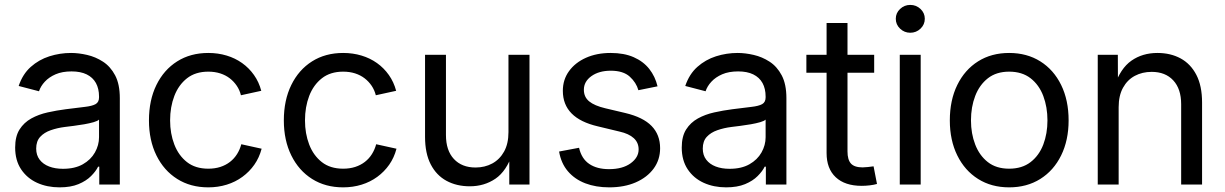

<svg xmlns="http://www.w3.org/2000/svg" viewBox="-20 -767 5090 798"><path d="M227.5 11.7Q175.8 11.7 134 -7.3Q92.3 -26.4 67.6 -63.5Q43 -100.6 43 -153.8Q43 -200.2 61.3 -229Q79.6 -257.8 110.1 -274.7Q140.6 -291.5 178 -299.8Q215.3 -308.1 253.4 -313Q302.7 -319.3 332.8 -322.8Q362.8 -326.2 377.2 -334.2Q391.6 -342.3 391.6 -362.3V-365.7Q391.6 -398.4 378.7 -421.9Q365.7 -445.3 340.3 -457.8Q314.9 -470.2 277.3 -470.2Q238.8 -470.2 211.2 -458.3Q183.6 -446.3 166.3 -427.5Q148.9 -408.7 142.1 -387.7L57.6 -409.7Q74.2 -459 107.9 -489Q141.6 -519 185.3 -533Q229 -546.9 275.4 -546.9Q306.6 -546.9 341.8 -538.8Q377 -530.8 408 -510.7Q439 -490.7 458.5 -453.9Q478 -417 478 -358.9V0H392.6V-74.2H387.7Q378.4 -55.2 358.4 -35.2Q338.4 -15.1 306.2 -1.7Q273.9 11.7 227.5 11.7ZM241.7 -65.4Q291 -65.4 324.2 -84.2Q357.4 -103 374.5 -133.3Q391.6 -163.6 391.6 -196.8V-270Q386.2 -264.2 369.4 -259.3Q352.5 -254.4 330.3 -250.5Q308.1 -246.6 286.4 -243.9Q264.6 -241.2 249.5 -239.3Q218.3 -235.4 190.9 -225.8Q163.6 -216.3 147 -198.2Q130.4 -180.2 130.4 -149.4Q130.4 -122.1 144.8 -103.3Q159.2 -84.5 184.1 -75Q209 -65.4 241.7 -65.4Z M845.7 11.7Q772 11.7 716.6 -23.2Q661.1 -58.1 630.1 -121.1Q599.1 -184.1 599.1 -266.6Q599.1 -350.6 630.1 -413.8Q661.1 -477.1 716.6 -512Q772 -546.9 845.7 -546.9Q886.2 -546.9 921.9 -536.1Q957.5 -525.4 986.3 -504.9Q1015.1 -484.4 1035.6 -455.3Q1056.2 -426.3 1065.9 -389.6L981.4 -371.1Q976.1 -392.6 964.1 -410.4Q952.1 -428.2 935.1 -441.4Q918 -454.6 895.5 -461.9Q873 -469.2 845.7 -469.2Q792.5 -469.2 757.3 -441.7Q722.2 -414.1 704.6 -368.2Q687 -322.3 687 -266.6Q687 -211.9 704.6 -166.3Q722.2 -120.6 757.1 -93.3Q792 -65.9 845.7 -65.9Q873 -65.9 895.8 -73.2Q918.5 -80.6 936 -94.2Q953.6 -107.9 965.3 -126.7Q977.1 -145.5 982.9 -167.5L1067.4 -148.9Q1057.6 -111.8 1037.1 -82.5Q1016.6 -53.2 987.5 -32Q958.5 -10.7 922.4 0.5Q886.2 11.7 845.7 11.7Z M1406.2 11.7Q1332.5 11.7 1277.1 -23.2Q1221.7 -58.1 1190.7 -121.1Q1159.7 -184.1 1159.7 -266.6Q1159.7 -350.6 1190.7 -413.8Q1221.7 -477.1 1277.1 -512Q1332.5 -546.9 1406.2 -546.9Q1446.8 -546.9 1482.4 -536.1Q1518.1 -525.4 1546.9 -504.9Q1575.7 -484.4 1596.2 -455.3Q1616.7 -426.3 1626.5 -389.6L1542 -371.1Q1536.6 -392.6 1524.7 -410.4Q1512.7 -428.2 1495.6 -441.4Q1478.5 -454.6 1456.1 -461.9Q1433.6 -469.2 1406.2 -469.2Q1353 -469.2 1317.9 -441.7Q1282.7 -414.1 1265.1 -368.2Q1247.6 -322.3 1247.6 -266.6Q1247.6 -211.9 1265.1 -166.3Q1282.7 -120.6 1317.6 -93.3Q1352.5 -65.9 1406.2 -65.9Q1433.6 -65.9 1456.3 -73.2Q1479 -80.6 1496.6 -94.2Q1514.2 -107.9 1525.9 -126.7Q1537.6 -145.5 1543.5 -167.5L1627.9 -148.9Q1618.2 -111.8 1597.7 -82.5Q1577.1 -53.2 1548.1 -32Q1519 -10.7 1482.9 0.5Q1446.8 11.7 1406.2 11.7Z M1932.6 7.3Q1877.9 7.3 1835.9 -15.4Q1793.9 -38.1 1770.3 -83.7Q1746.6 -129.4 1746.6 -198.2V-539.1H1833.5V-205.6Q1833.5 -141.6 1866.5 -106.2Q1899.4 -70.8 1956.5 -70.8Q1995.1 -70.8 2026.1 -87.6Q2057.1 -104.5 2075.2 -137.2Q2093.3 -169.9 2093.3 -217.8V-539.1H2180.7V0H2096.7V-130.9H2110.8Q2085.4 -55.7 2039.1 -24.2Q1992.7 7.3 1932.6 7.3Z M2512.2 11.7Q2456.5 11.7 2412.6 -5.1Q2368.7 -22 2340.3 -55.2Q2312 -88.4 2303.7 -137.2L2386.7 -152.8Q2397 -107.4 2429 -85.7Q2460.9 -64 2511.2 -64Q2567.4 -64 2600.8 -88.1Q2634.3 -112.3 2634.3 -146Q2634.3 -174.3 2614 -192.9Q2593.8 -211.4 2554.7 -220.2L2465.3 -241.7Q2391.6 -258.8 2355.5 -295.7Q2319.3 -332.5 2319.3 -389.6Q2319.3 -436 2345 -471.4Q2370.6 -506.8 2415.5 -526.9Q2460.4 -546.9 2518.1 -546.9Q2573.7 -546.9 2613.8 -529.3Q2653.8 -511.7 2678.5 -480.5Q2703.1 -449.2 2712.9 -408.2L2633.3 -392.1Q2624.5 -423.8 2597.4 -448.5Q2570.3 -473.1 2518.6 -473.1Q2469.7 -473.1 2438.2 -450.7Q2406.7 -428.2 2406.7 -394Q2406.7 -363.8 2428.7 -345.7Q2450.7 -327.6 2496.1 -316.9L2578.6 -297.4Q2652.8 -279.8 2688.2 -243.4Q2723.6 -207 2723.6 -150.9Q2723.6 -103 2696.8 -66.4Q2669.9 -29.8 2622.3 -9Q2574.7 11.7 2512.2 11.7Z M2998 11.7Q2946.3 11.7 2904.5 -7.3Q2862.8 -26.4 2838.1 -63.5Q2813.5 -100.6 2813.5 -153.8Q2813.5 -200.2 2831.8 -229Q2850.1 -257.8 2880.6 -274.7Q2911.1 -291.5 2948.5 -299.8Q2985.8 -308.1 3023.9 -313Q3073.2 -319.3 3103.3 -322.8Q3133.3 -326.2 3147.7 -334.2Q3162.1 -342.3 3162.1 -362.3V-365.7Q3162.1 -398.4 3149.2 -421.9Q3136.2 -445.3 3110.8 -457.8Q3085.4 -470.2 3047.9 -470.2Q3009.3 -470.2 2981.7 -458.3Q2954.1 -446.3 2936.8 -427.5Q2919.4 -408.7 2912.6 -387.7L2828.1 -409.7Q2844.7 -459 2878.4 -489Q2912.1 -519 2955.8 -533Q2999.5 -546.9 3045.9 -546.9Q3077.1 -546.9 3112.3 -538.8Q3147.5 -530.8 3178.5 -510.7Q3209.5 -490.7 3229 -453.9Q3248.5 -417 3248.5 -358.9V0H3163.1V-74.2H3158.2Q3148.9 -55.2 3128.9 -35.2Q3108.9 -15.1 3076.7 -1.7Q3044.4 11.7 2998 11.7ZM3012.2 -65.4Q3061.5 -65.4 3094.7 -84.2Q3127.9 -103 3145 -133.3Q3162.1 -163.6 3162.1 -196.8V-270Q3156.7 -264.2 3139.9 -259.3Q3123 -254.4 3100.8 -250.5Q3078.6 -246.6 3056.9 -243.9Q3035.2 -241.2 3020 -239.3Q2988.8 -235.4 2961.4 -225.8Q2934.1 -216.3 2917.5 -198.2Q2900.9 -180.2 2900.9 -149.4Q2900.9 -122.1 2915.3 -103.3Q2929.7 -84.5 2954.6 -75Q2979.5 -65.4 3012.2 -65.4Z M3613.3 -539.1V-464.8H3331.5V-539.1ZM3415.5 -671.4H3502.4V-137.7Q3502.4 -103 3516.8 -87.2Q3531.2 -71.3 3565.4 -71.3Q3574.2 -71.3 3587.2 -72.8Q3600.1 -74.2 3610.8 -75.7L3625 -2.4Q3611.3 1.5 3594.5 3.4Q3577.6 5.4 3561.5 5.4Q3491.7 5.4 3453.6 -30.3Q3415.5 -65.9 3415.5 -130.9Z M3719.7 0V-539.1H3806.6V0ZM3763.2 -630.9Q3738.8 -630.9 3720.9 -647.9Q3703.1 -665 3703.1 -689Q3703.1 -712.9 3720.9 -729.7Q3738.8 -746.6 3763.2 -746.6Q3788.1 -746.6 3805.9 -729.7Q3823.7 -712.9 3823.7 -689Q3823.7 -665 3805.9 -647.9Q3788.1 -630.9 3763.2 -630.9Z M4174.3 11.7Q4100.6 11.7 4045.2 -23.2Q3989.7 -58.1 3958.7 -121.1Q3927.7 -184.1 3927.7 -266.6Q3927.7 -350.6 3958.7 -413.8Q3989.7 -477.1 4045.2 -512Q4100.6 -546.9 4174.3 -546.9Q4248 -546.9 4303.7 -512Q4359.4 -477.1 4390.4 -413.8Q4421.4 -350.6 4421.4 -266.6Q4421.4 -184.1 4390.4 -121.1Q4359.4 -58.1 4303.7 -23.2Q4248 11.7 4174.3 11.7ZM4174.3 -65.9Q4228 -65.9 4263.4 -93.3Q4298.8 -120.6 4316.2 -166.3Q4333.5 -211.9 4333.5 -266.6Q4333.5 -321.8 4316.2 -367.9Q4298.8 -414.1 4263.4 -441.7Q4228 -469.2 4174.3 -469.2Q4121.1 -469.2 4085.9 -441.7Q4050.8 -414.1 4033.2 -368.2Q4015.6 -322.3 4015.6 -266.6Q4015.6 -211.9 4033.2 -166.3Q4050.8 -120.6 4085.7 -93.3Q4120.6 -65.9 4174.3 -65.9Z M4629.4 -321.3V0H4542.5V-539.1H4626L4626.5 -408.7H4611.8Q4636.7 -482.9 4682.6 -514.9Q4728.5 -546.9 4790.5 -546.9Q4845.2 -546.9 4887 -524.2Q4928.7 -501.5 4952.4 -455.8Q4976.1 -410.2 4976.1 -340.8V0H4889.2V-334Q4889.2 -397.5 4856.4 -432.9Q4823.7 -468.3 4766.6 -468.3Q4727.5 -468.3 4696.5 -451.7Q4665.5 -435.1 4647.5 -402.3Q4629.4 -369.6 4629.4 -321.3Z"/></svg>

Font: Inter 18pt
Style: Regular
Weight: 400
Designer: Rasmus Andersson
Foundry: rsms
Version: Version 4.001;git-66647c0bb